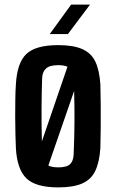

<svg xmlns="http://www.w3.org/2000/svg" viewBox="-20 -805 504 834"><path d="M233 9Q135 9 94.5 -30.5Q54 -70 49 -162Q48 -187 47 -222.5Q46 -258 46 -297Q46 -336 46.5 -373.5Q47 -411 49 -438Q54 -532 94.5 -570.5Q135 -609 233 -609Q299 -609 338 -591.5Q377 -574 394.5 -536.5Q412 -499 416 -438Q417 -403 417.5 -352.5Q418 -302 417.5 -250.5Q417 -199 416 -162Q412 -101 394 -63Q376 -25 337 -8Q298 9 233 9ZM163 -465Q161 -406 160.5 -335Q160 -264 162 -191L273 -515Q258 -522 233 -522Q196 -522 180 -507.5Q164 -493 163 -465ZM233 -78Q270 -78 284.5 -92Q299 -106 300 -135Q303 -209 303.5 -275Q304 -341 302 -410L190 -86Q206 -78 233 -78ZM196 -657 289 -785H371L275 -657Z"/></svg>

Font: Big Shoulders Text
Style: Bold
Weight: 700
Designer: Patric King
Foundry: XO Type Co
Version: Version 1.000; ttfautohint (v1.8.2)